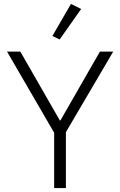

<svg xmlns="http://www.w3.org/2000/svg" viewBox="-20 -962 615 982"><path d="M257 0V-283L16 -698H84L286 -346H289L491 -698H559L317 -286V0ZM285 -760 248 -778 343 -942 395 -916Z"/></svg>

Font: IBM Plex Thai Light
Style: Regular
Weight: 300
Designer: Mike Abbink, Paul van der Laan, Pieter van Rosmalen, Ben Mitchell, Mark Frömberg
Foundry: Bold Monday
Version: Version 1.0